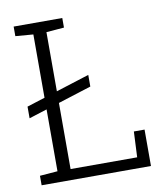

<svg xmlns="http://www.w3.org/2000/svg" viewBox="-81 -779 739 847"><g transform="rotate(-10 289.0 -355.5)"><path d="M37.1 0V-42.5L116.7 -48.8V-661.6L37.1 -668V-710.9H254.9V-668L175.3 -661.6V-48.3H473.6L479 -163.1H526.9V0ZM36.1 -300.3V-352.5L324.2 -443.8V-391.6Z"/></g></svg>

Font: Roboto Slab Light
Style: Regular
Weight: 300
Designer: Google
Version: Version 2.000; ttfautohint (v1.8.1.43-b0c9)